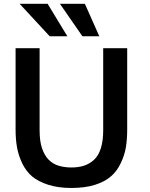

<svg xmlns="http://www.w3.org/2000/svg" viewBox="-20 -960 777 992"><path d="M328.1 -772.5 226.1 -940.4H81.5L236.8 -772.5ZM493.2 -772.5 418.5 -940.4H289.6L405.8 -772.5ZM349.1 11.2Q280.3 11.2 229 -5.4Q177.7 -22 145.5 -48.8Q114.7 -75.2 94.7 -116.2Q85 -136.7 78.4 -157Q71.8 -177.2 67.9 -198.7Q64 -220.2 62.3 -243.4Q60.5 -266.6 60.5 -292.5V-710.9H184.6V-287.1Q184.6 -230.5 197.3 -193.4Q210 -156.2 231.9 -134.3Q253.9 -112.3 283.9 -103.5Q314 -94.7 348.6 -94.7Q385.7 -94.7 414.1 -104Q442.4 -113.3 465.8 -134.3Q489.3 -156.2 501.2 -194.6Q513.2 -232.9 513.2 -287.6V-710.9H637.2V-292Q637.2 -240.7 630.4 -199.2Q623.5 -157.7 604 -117.2Q584.5 -75.7 553.7 -49.3Q522.5 -21.5 470.7 -5.1Q418.9 11.2 349.1 11.2Z"/></svg>

Font: Ride
Style: Bold
Weight: 700
Version: Version 3.000